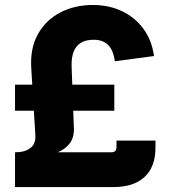

<svg xmlns="http://www.w3.org/2000/svg" viewBox="-20 -759 686 779"><path d="M41.5 -118.2V-141.1Q80.6 -141.1 103 -158.2Q125.5 -175.3 123.5 -209L106.9 -481Q101.6 -563.5 134 -620.8Q166.5 -678.2 224.9 -708.5Q283.2 -738.8 356.9 -738.8Q422.4 -738.8 475.1 -713.6Q527.8 -688.5 561.8 -642.3Q595.7 -596.2 605 -531.7L445.8 -510.3Q440.4 -554.2 419.2 -575.9Q397.9 -597.7 360.4 -597.7Q328.6 -597.7 308.3 -585.4Q288.1 -573.2 278.8 -549.3Q269.5 -525.4 270.5 -490.2L279.8 -238.3Q280.8 -199.2 261.5 -175.5Q242.2 -151.9 211.2 -139.6Q180.2 -127.4 146.2 -123Q112.3 -118.7 83.7 -118.4Q55.2 -118.2 41.5 -118.2ZM41 0V-141.1H431.6Q442.4 -141.1 447.5 -146.5Q452.6 -151.9 452.6 -162.1V-188.5H610.8V-159.7Q610.8 -82.5 566.9 -41.3Q522.9 0 439.5 0ZM41 -309.6V-415.5H443.8V-309.6Z"/></svg>

Font: Inter 16pt ExtraBold
Style: Regular
Weight: 800
Version: Version 4.001;git-66647c0bb